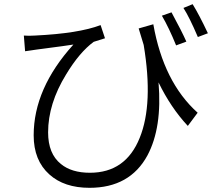

<svg xmlns="http://www.w3.org/2000/svg" viewBox="-20 -835 1040 918"><path d="M800 -776Q851 -682 871 -636L822 -618Q788 -702 754 -760ZM901 -815Q932 -765 974 -676L926 -658Q885 -754 857 -797ZM94 -665Q117 -663 147 -665Q356 -675 461 -715L482 -652Q432 -637 428 -635Q360 -585 296 -479Q210 -339 210 -202Q210 -100 271 -51Q322 -9 410 -9Q581 -9 648 -176Q714 -338 667 -620L643 -699L713 -719Q762 -442 925 -296L878 -233Q796 -321 738 -441Q756 -225 685 -92Q601 63 408 63Q287 63 216 -1Q141 -68 141 -188Q141 -412 331 -622Q309 -618 155 -598Q145 -596 128 -594L100 -590Z"/></svg>

Font: Source Han Sans CN Normal
Style: Regular
Weight: 350
Designer: Ryoko NISHIZUKA 西塚涼子 (kana, bopomofo & ideographs); Paul D. Hunt (Latin, Greek & Cyrillic); Sandoll Communications 산돌커뮤니
Foundry: Adobe
Version: Version 2.004;hotconv 1.0.118;makeotfexe 2.5.65603